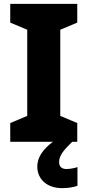

<svg xmlns="http://www.w3.org/2000/svg" viewBox="-20 -734 453 994"><path d="M286 105C286 72 309 43 354 0H380V-97L292 -134V-580L380 -617V-714H33V-617L121 -580V-134L33 -97V0H254C200 40 173 83 173 128C173 195 225 240 301 240C335 240 360 235 381 228V131C368 136 343 141 324 141C301 141 286 130 286 105Z"/></svg>

Font: Noto Sans Telugu ExtraBold
Style: Regular
Weight: 800
Designer: Jelle Bosma - Monotype Design Team
Foundry: Monotype Imaging Inc.
Version: Version 2.005